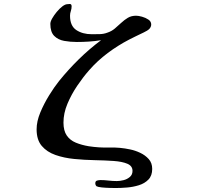

<svg xmlns="http://www.w3.org/2000/svg" viewBox="-20 -828 1040 965"><path d="M745 21Q745 55 726 74.5Q707 94 678 103Q649 112 618 114.5Q587 117 562 117Q553 117 532 116.5Q511 116 491.5 114Q472 112 465 108Q459 102 459 93Q459 82 468 79.5Q477 77 485 77Q505 77 525.5 79.5Q546 82 567 82Q583 82 601 77.5Q619 73 632.5 61.5Q646 50 646 31Q646 6 620 -5Q594 -16 551 -19Q508 -22 456.5 -23Q405 -24 353.5 -29Q302 -34 259 -49Q216 -64 190 -94.5Q164 -125 164 -178Q164 -218 182.5 -262.5Q201 -307 227 -349Q253 -391 277 -421Q324 -479 376.5 -530.5Q429 -582 488 -626Q457 -621 427 -619Q397 -617 366 -617Q333 -617 302.5 -622.5Q272 -628 252.5 -647.5Q233 -667 233 -708Q233 -719 242 -735Q251 -751 265 -768Q279 -785 293.5 -796Q308 -807 319 -807Q322 -807 325 -807.5Q328 -808 331 -808Q336 -808 338 -804.5Q340 -801 340 -797Q340 -784 336 -772.5Q332 -761 332 -749Q332 -698 363.5 -677Q395 -656 441 -656Q461 -656 481.5 -656.5Q502 -657 520 -664Q541 -671 557 -684.5Q573 -698 589 -713Q605 -728 622.5 -738.5Q640 -749 664 -749Q676 -749 694 -744Q712 -739 726 -729.5Q740 -720 740 -705Q740 -692 729 -681Q723 -675 702.5 -665Q682 -655 661 -645Q640 -635 629 -629Q573 -600 521.5 -561.5Q470 -523 428 -475Q398 -441 368.5 -397.5Q339 -354 319 -306.5Q299 -259 299 -212Q299 -171 315.5 -147Q332 -123 361 -111Q390 -99 426 -93Q478 -85 530.5 -86.5Q583 -88 634 -77Q659 -72 684.5 -60Q710 -48 727.5 -28.5Q745 -9 745 21Z"/></svg>

Font: Kaisei HarunoUmi
Style: Bold
Weight: 700
Designer: Font-Kai, 金井和夫
Foundry: KAZUO KANAI
Version: Version 5.003